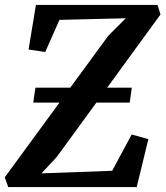

<svg xmlns="http://www.w3.org/2000/svg" viewBox="-32 -763 675 783"><path d="M1.5 0 -12.5 -40 210.5 -344.5H103.5L112.5 -405.5H254.5L409.5 -617L481 -688.5L210.5 -682L152.5 -551L84.5 -561L114.5 -743H610.5L622.5 -704L405 -405.5H505.5L497 -344.5H361L199.5 -123L137 -56L425.5 -66.5L505 -214.5L573 -195.5L525.5 0Z"/></svg>

Font: Merriweather 20pt SemiBold
Style: Italic
Weight: 600
Italic angle: -7.8°
Version: Version 2.101